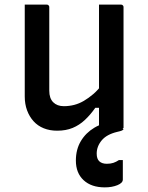

<svg xmlns="http://www.w3.org/2000/svg" viewBox="-20 -554 640 830"><path d="M182 -534Q186 -534 188 -532.5Q190 -531 191.5 -529Q193 -527 193 -523Q193 -478 193 -431.5Q193 -385 193 -339Q193 -293 193 -248.5Q193 -204 193 -162Q193 -129 210 -112Q227 -95 256 -95Q279 -95 300.5 -100.5Q322 -106 342.5 -118Q363 -130 383.5 -147.5Q404 -165 423 -191V-88H392Q371 -58 347 -35.5Q323 -13 294 -1Q265 11 227 11Q195 11 169 0.5Q143 -10 125 -30Q107 -50 97 -77Q87 -104 87 -137Q87 -182 87 -226.5Q87 -271 87 -316.5Q87 -362 87 -406Q87 -438 87 -470Q87 -502 87 -534Q111 -534 135 -534Q159 -534 182 -534ZM503 -534Q507 -534 509 -532.5Q511 -531 512.5 -529Q514 -527 514 -523Q514 -452 514 -381.5Q514 -311 514 -240Q514 -169 514 -99Q514 -78 514 -60Q514 -42 514 -26.5Q514 -11 514 0Q498 0 481.5 0Q465 0 449.5 0Q434 0 419 0Q416 0 413.5 -1.5Q411 -3 409.5 -5Q408 -7 408 -11Q408 -98 408 -185.5Q408 -273 408 -360Q408 -447 408 -534Q425 -534 440.5 -534Q456 -534 472 -534Q488 -534 503 -534ZM473 -28Q481 -28 492.5 -18.5Q504 -9 514 5Q512 8 506.5 10.5Q501 13 487 16Q441 27 419.5 53Q398 79 398 110Q398 133 409.5 143.5Q421 154 442 154Q458 154 470 150Q482 146 494 138H511Q511 145 511 155.5Q511 166 511 181.5Q511 197 511 222Q511 237 487.5 246.5Q464 256 433 256Q375 256 341.5 225Q308 194 308 140Q308 92 329.5 56Q351 20 388 -2Q425 -24 473 -28Z"/></svg>

Font: Recursive Monospace Medium
Style: Regular
Weight: 500
Version: Version 1.047